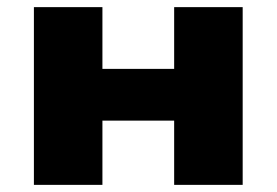

<svg xmlns="http://www.w3.org/2000/svg" viewBox="-20 -518 775 538"><path d="M75 0V-498H267V-325H468V-498H660V0H468V-180H267V0Z"/></svg>

Font: Nunito Sans 10pt SemiExpanded Black
Style: Regular
Weight: 900
Width: 6
Designer: Vernon Adams
Foundry: Vernon Adams
Version: Version 3.101;gftools[0.9.27]